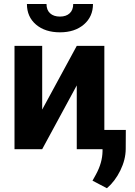

<svg xmlns="http://www.w3.org/2000/svg" viewBox="-20 -763 692 982"><path d="M54.2 0ZM372.6 -528.3H513.7V0H372.6V-326.2L195.8 0H54.2V-528.3H195.8V-202.6ZM455.6 -742.7Q455.6 -677.7 408.9 -637.7Q362.3 -597.7 286.6 -597.7Q210.9 -597.7 164.3 -637.2Q117.7 -676.8 117.7 -742.7H217.8Q217.8 -711.9 236.1 -695.1Q254.4 -678.2 286.6 -678.2Q318.4 -678.2 336.4 -695.1Q354.5 -711.9 354.5 -742.7ZM526.9 199.7 453.1 161.1 470.7 129.4Q503.4 69.8 504.4 10.7V-98.6H623.5L623 -1Q622.6 53.2 595.7 108.4Q568.8 163.6 526.9 199.7Z"/></svg>

Font: Roboto
Style: Bold
Weight: 700
Designer: Google
Version: Version 2.134; 2016; ttfautohint (v1.6)